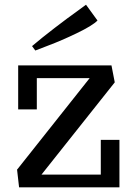

<svg xmlns="http://www.w3.org/2000/svg" viewBox="-20 -805 574 825"><path d="M53.2 0ZM493.2 0H62L53.2 -77.1H54.2L365.2 -469.2H138.2V-335H58.1V-523.9H459L473.1 -451.2L158.2 -54.7H413.1V-204.1H493.2ZM398.9 -716.8Q377.4 -694.8 310.5 -662.6Q243.7 -630.4 187.5 -609.4L131.8 -587.9L117.7 -606.9Q157.2 -640.6 215.1 -685.1Q272.9 -729.5 311.5 -756.8L349.6 -784.7Z"/></svg>

Font: Trocchi
Style: Regular
Weight: 400
Designer: vernon adams
Version: Version 1.0; ttfautohint (v0.8) -l 6 -r 50 -G 100